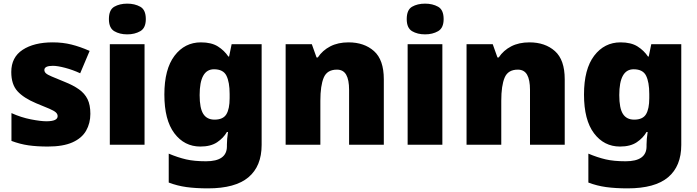

<svg xmlns="http://www.w3.org/2000/svg" viewBox="-20 -796 3833 1056"><path d="M477 -170Q477 -118 453.5 -77Q430 -36 378.5 -13Q327 10 243 10Q184 10 137.5 3.5Q91 -3 43 -21V-174Q96 -150 150 -139.5Q204 -129 235 -129Q297 -129 297 -157Q297 -169 287 -178Q277 -187 251.5 -198Q226 -209 179 -228Q110 -257 76 -294.5Q42 -332 42 -400Q42 -481 104.5 -522Q167 -563 270 -563Q325 -563 373 -551Q421 -539 473 -516L421 -393Q380 -412 338 -423Q296 -434 271 -434Q224 -434 224 -411Q224 -401 232.5 -393Q241 -385 265 -375Q289 -365 335 -346Q383 -327 414.5 -304.5Q446 -282 461.5 -250.5Q477 -219 477 -170Z M680 -776Q721 -776 751.5 -759Q782 -742 782 -691Q782 -642 751.5 -624.5Q721 -607 680 -607Q638 -607 608.5 -624.5Q579 -642 579 -691Q579 -742 608.5 -759Q638 -776 680 -776ZM775 -553V0H584V-553Z M1085 -563Q1143 -563 1178.5 -540.5Q1214 -518 1236 -485H1240L1254 -553H1419V1Q1419 118 1346.5 179Q1274 240 1124 240Q1057 240 1006 233Q955 226 908 208V49Q958 70 1003 80.5Q1048 91 1113 91Q1228 91 1228 9V-1Q1228 -30 1234 -70H1228Q1209 -37 1174 -13.5Q1139 10 1082 10Q994 10 939 -63Q884 -136 884 -276Q884 -416 940 -489.5Q996 -563 1085 -563ZM1157 -415Q1078 -415 1078 -273Q1078 -201 1098 -169.5Q1118 -138 1160 -138Q1207 -138 1225 -167.5Q1243 -197 1243 -256V-279Q1243 -344 1225.5 -379.5Q1208 -415 1157 -415Z M1897 -563Q1983 -563 2037 -515Q2091 -467 2091 -360V0H1900V-302Q1900 -357 1884 -385Q1868 -413 1833 -413Q1779 -413 1760.5 -369Q1742 -325 1742 -242V0H1551V-553H1695L1721 -480H1728Q1754 -519 1796.5 -541Q1839 -563 1897 -563Z M2318 -776Q2359 -776 2389.5 -759Q2420 -742 2420 -691Q2420 -642 2389.5 -624.5Q2359 -607 2318 -607Q2276 -607 2246.5 -624.5Q2217 -642 2217 -691Q2217 -742 2246.5 -759Q2276 -776 2318 -776ZM2413 -553V0H2222V-553Z M2892 -563Q2978 -563 3032 -515Q3086 -467 3086 -360V0H2895V-302Q2895 -357 2879 -385Q2863 -413 2828 -413Q2774 -413 2755.5 -369Q2737 -325 2737 -242V0H2546V-553H2690L2716 -480H2723Q2749 -519 2791.5 -541Q2834 -563 2892 -563Z M3393 -563Q3451 -563 3486.5 -540.5Q3522 -518 3544 -485H3548L3562 -553H3727V1Q3727 118 3654.5 179Q3582 240 3432 240Q3365 240 3314 233Q3263 226 3216 208V49Q3266 70 3311 80.5Q3356 91 3421 91Q3536 91 3536 9V-1Q3536 -30 3542 -70H3536Q3517 -37 3482 -13.5Q3447 10 3390 10Q3302 10 3247 -63Q3192 -136 3192 -276Q3192 -416 3248 -489.5Q3304 -563 3393 -563ZM3465 -415Q3386 -415 3386 -273Q3386 -201 3406 -169.5Q3426 -138 3468 -138Q3515 -138 3533 -167.5Q3551 -197 3551 -256V-279Q3551 -344 3533.5 -379.5Q3516 -415 3465 -415Z"/></svg>

Font: Noto Sans Cherokee Black
Style: Regular
Weight: 900
Designer: Monotype Design Team
Foundry: Monotype Imaging Inc.
Version: Version 2.001; ttfautohint (v1.8.4.7-5d5b)